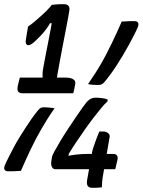

<svg xmlns="http://www.w3.org/2000/svg" viewBox="-26 -810 682 918"><path d="M395 -408Q411 -432 426.5 -455.5Q442 -479 456.5 -504Q471 -529 484 -554.5Q497 -580 509.5 -605.5Q522 -631 533.5 -656.5Q545 -682 556 -707Q562 -707 569.5 -707.5Q577 -708 585.5 -708.5Q594 -709 602 -709Q610 -709 617 -709Q629 -709 633.5 -702.5Q638 -696 634 -683Q626 -664 614.5 -641.5Q603 -619 590 -595Q577 -571 562.5 -547Q548 -523 533 -499.5Q518 -476 502.5 -455Q487 -434 472 -416Q465 -409 459.5 -406.5Q454 -404 446 -404Q440 -404 433 -404Q426 -404 418.5 -404.5Q411 -405 405 -406Q399 -407 395 -408ZM235 -292Q219 -270 203.5 -245.5Q188 -221 173.5 -196Q159 -171 145.5 -145.5Q132 -120 120 -94.5Q108 -69 96.5 -44Q85 -19 74 7Q68 7 60 7.5Q52 8 44.5 8.5Q37 9 29 9Q21 9 13 9Q1 9 -3.5 2.5Q-8 -4 -4 -17Q4 -36 15.5 -58.5Q27 -81 39.5 -105Q52 -129 67 -153Q82 -177 97 -200.5Q112 -224 127 -245Q142 -266 157 -284Q164 -292 169.5 -294.5Q175 -297 184 -297Q190 -297 197 -296.5Q204 -296 211 -295.5Q218 -295 224.5 -294Q231 -293 235 -292ZM461 86Q457 86 451 86.5Q445 87 438 87.5Q431 88 424.5 88Q418 88 414 88Q400 88 393.5 79Q387 70 391 48L413 -75Q414 -84 418 -97.5Q422 -111 427.5 -126Q433 -141 438.5 -155.5Q444 -170 449 -181H474Q487 -178 493.5 -171Q500 -164 498 -154L468 20Q464 40 462.5 57.5Q461 75 461 86ZM525 -1H238Q228 -1 222.5 -11.5Q217 -22 219 -37L223 -62Q225 -69 235.5 -88.5Q246 -108 262.5 -135.5Q279 -163 298.5 -192.5Q318 -222 336.5 -249.5Q355 -277 369.5 -297Q384 -317 390 -324Q401 -335 410.5 -339Q420 -343 431 -343Q436 -343 444 -342.5Q452 -342 461 -341Q470 -340 477.5 -338Q485 -336 489 -334L488 -325Q476 -315 459 -294.5Q442 -274 421.5 -247.5Q401 -221 380.5 -191.5Q360 -162 341 -134Q322 -106 308 -83Q294 -60 287 -45L307 -99L298 -43L278 -60Q299 -65 317.5 -68Q336 -71 355.5 -72.5Q375 -74 397 -74H515Q528 -74 533 -67Q538 -60 536 -47Q535 -43 533.5 -37Q532 -31 530.5 -24Q529 -17 527.5 -11Q526 -5 525 -1ZM69 -439H286Q312 -439 324 -431Q336 -423 334 -410Q333 -406 332 -399.5Q331 -393 329.5 -386Q328 -379 326.5 -373Q325 -367 324 -364H84Q67 -364 61.5 -371.5Q56 -379 58 -393Q59 -399 60 -404Q61 -409 62.5 -414.5Q64 -420 65.5 -426.5Q67 -433 69 -439ZM243 -407H171L180 -428Q179 -433 178 -439Q177 -445 177.5 -452Q178 -459 178 -468Q179 -475 183 -497.5Q187 -520 193 -550.5Q199 -581 205.5 -614Q212 -647 217.5 -677Q223 -707 226 -727L236 -699H197L226 -722Q216 -702 204.5 -684.5Q193 -667 179.5 -651.5Q166 -636 149 -620Q135 -606 126 -600Q117 -594 109 -594Q102 -594 98.5 -601.5Q95 -609 99 -629L108 -683Q123 -693 138 -705.5Q153 -718 166 -730Q181 -743 195.5 -757.5Q210 -772 222 -787Q228 -787 235.5 -788Q243 -789 251 -789.5Q259 -790 267 -790Q275 -790 280 -790Q293 -790 300 -783.5Q307 -777 306 -763Q305 -753 300 -726.5Q295 -700 288 -664Q281 -628 273.5 -588.5Q266 -549 259 -512Q252 -475 247.5 -447Q243 -419 243 -407Z"/></svg>

Font: Rec Mono Semicasual
Style: Italic
Weight: 400
Italic angle: -10°
Version: Version 1.085; ttfautohint (v1.8.4.7-5d5b)